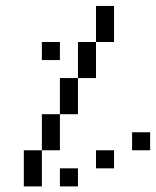

<svg xmlns="http://www.w3.org/2000/svg" viewBox="-20 -708 540 665"><path d="M250 -62.5V-125H187.5V-62.5ZM375 -125V-187.5H312.5V-125ZM500 -187.5V-250H437.5V-187.5ZM187.5 -500V-562.5H125V-500ZM62.5 -187.5Q62.5 -187.5 62.5 -62.5H125Q125 -62.5 125 -187.5ZM125 -187.5H187.5Q187.5 -187.5 187.5 -312.5H125Q125 -312.5 125 -187.5ZM187.5 -312.5H250Q250 -312.5 250 -437.5H187.5Q187.5 -437.5 187.5 -312.5ZM250 -437.5H312.5Q312.5 -437.5 312.5 -562.5H250Q250 -562.5 250 -437.5ZM312.5 -562.5H375Q375 -562.5 375 -687.5H312.5Q312.5 -687.5 312.5 -562.5Z"/></svg>

Font: Unifont
Style: Regular
Weight: 500
Version: Version 15.1.04